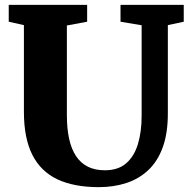

<svg xmlns="http://www.w3.org/2000/svg" viewBox="-20 -763 784 791"><path d="M387 8Q285 8 216.5 -24.2Q148 -56.5 113.2 -125.2Q78.5 -194 78.5 -302.5V-659.5L16 -673.5V-743H339V-673.5L255.5 -658V-288.5Q255.5 -233.5 264.8 -191.2Q274 -149 293.2 -120Q312.5 -91 342 -76.2Q371.5 -61.5 412 -61.5Q466.5 -61.5 499.8 -90.2Q533 -119 548.2 -169.5Q563.5 -220 563.5 -286V-659L476.5 -673.5V-743H737V-673.5L671.5 -659.5V-295.5Q671.5 -214 650.5 -156.2Q629.5 -98.5 591 -62.2Q552.5 -26 500.5 -9Q448.5 8 387 8Z"/></svg>

Font: Merriweather Light 18pt Black
Style: Regular
Weight: 900
Version: Version 2.100